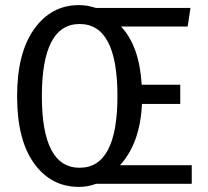

<svg xmlns="http://www.w3.org/2000/svg" viewBox="-20 -720 816 752"><path d="M731 -73V0H356Q324 12 289 12Q180 12 113.5 -80Q47 -172 47 -343Q47 -513 114 -606.5Q181 -700 289 -700Q322 -700 355 -689H726L715 -616H454Q526 -540 535 -388H686V-313H536Q529 -159 450 -73ZM144 -343Q144 -63 292 -63Q440 -63 440 -344Q440 -626 292 -626Q144 -626 144 -343Z"/></svg>

Font: Fira Sans Condensed
Style: Regular
Weight: 400
Width: 3
Designer: Carrois Corporate & Edenspiekermann AG
Foundry: Carrois Corporate GbR & Edenspiekermann AG
Version: Version 4.202;PS 004.202;hotconv 1.0.88;makeotf.lib2.5.64775